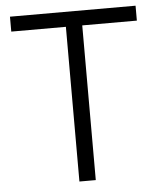

<svg xmlns="http://www.w3.org/2000/svg" viewBox="-51 -750 665 795"><g transform="rotate(-5 281.0 -352.5)"><path d="M247 0V-668H315V0ZM20 -643V-705H542V-643Z"/></g></svg>

Font: TikTok Sans Light
Style: Regular
Weight: 300
Version: Version 4.000